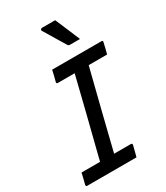

<svg xmlns="http://www.w3.org/2000/svg" viewBox="-228 -1042 986 1138"><g transform="rotate(-30 265.0 -472.5)"><path d="M357 0H20Q15 0 13 -3.5Q11 -7 12 -11Q17 -30 21.5 -48Q26 -66 30 -85H157Q160 -98 163.5 -112Q167 -126 170 -138Q200 -256 230 -376Q260 -496 289 -615H174Q168 -615 166.5 -618.5Q165 -622 166 -626Q171 -645 175.5 -663Q180 -681 184 -700H521Q533 -700 529 -689Q525 -670 520.5 -652Q516 -634 511 -615H385Q383 -605 380 -594.5Q377 -584 375 -575Q344 -453 313.5 -330Q283 -207 253 -85H367Q378 -85 376 -74Q372 -56 367 -37.5Q362 -19 357 0ZM346 -945Q366 -899 382.5 -859.5Q399 -820 418 -775H350Q339 -775 335 -783Q313 -819 300 -840.5Q287 -862 275.5 -881.5Q264 -901 246 -930Q243 -935 246.5 -940Q250 -945 257 -945Z"/></g></svg>

Font: Recursive Sn Lnr St
Style: Italic
Weight: 400
Italic angle: -15°
Version: Version 1.079;hotconv 1.0.112;makeotfexe 2.5.65598; ttfautoh